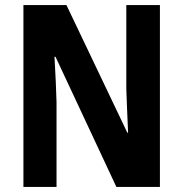

<svg xmlns="http://www.w3.org/2000/svg" viewBox="-20 -734 719 754"><path d="M608 0H437L198 -511H194Q197 -459 199 -414Q201 -369 202 -333V0H72V-714H241L480 -213H483Q481 -263 479 -306Q477 -349 476 -385V-714H608Z"/></svg>

Font: Noto Sans Arabic Cond
Style: Bold
Weight: 700
Width: 3
Designer: Monotype Design Team, Nadine Chahine, Nizar Qandah and Khaled Hosny
Foundry: Monotype Imaging Inc.
Version: Version 2.012; ttfautohint (v1.8.4.7-5d5b)